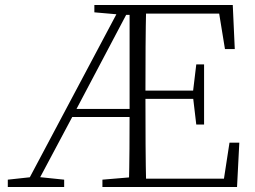

<svg xmlns="http://www.w3.org/2000/svg" viewBox="-20 -743 1015 763"><path d="M492 0Q494 -77 494.5 -152Q495 -227 495 -293V-723H561Q559 -641 558.5 -556Q558 -471 558 -377V-357Q558 -255 558.5 -169Q559 -83 561 0ZM11 0V-29L112 -40H129L235 -29V0ZM760 -248 747 -358V-379L760 -487H791V-248ZM874 -548 851 -689H527V-723H905L913 -548ZM527 0V-33H870L892 -176H931L922 0ZM355 -694V-723H527V-684H469ZM387 0V-29L517 -40H527V0ZM78 0 462 -723H502L275 -293L119 0ZM253 -278 255 -310H527V-278ZM527 -350V-383H765V-350Z"/></svg>

Font: Noto Serif KR ExtraLight ExtraLight
Style: Regular
Weight: 250
Version: Version 2.003-H1;hotconv 1.1.1;makeotfexe 2.6.0